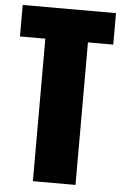

<svg xmlns="http://www.w3.org/2000/svg" viewBox="-56 -850 572 890"><g transform="rotate(5 230.0 -405.0)"><path d="M131.3 0V-663.1H13.2V-809.6H447.3V-663.1H329.6V0Z"/></g></svg>

Font: Oswald
Style: Heavy
Weight: 800
Designer: Vernon Adams
Foundry: Vernon Adams
Version: 3.0; ttfautohint (v0.95) -l 8 -r 50 -G 200 -x 0 -w "G" -W -c